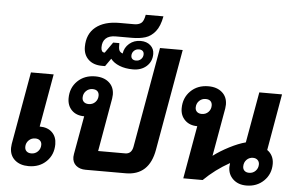

<svg xmlns="http://www.w3.org/2000/svg" viewBox="-60 -1043 1761 1145"><g transform="rotate(5 820.0 -471.0)"><path d="M297 -136Q297 -73 255.5 -32.5Q214 8 149 8Q98 8 67 -19Q36 -46 36 -92Q36 -99 38 -115L115 -550H251L195 -233Q243 -233 270 -206.5Q297 -180 297 -136ZM214 -125Q214 -141 203.5 -150.5Q193 -160 175 -160Q152 -160 136 -144Q120 -128 120 -105Q120 -88 130.5 -78.5Q141 -69 159 -69Q182 -69 198 -85Q214 -101 214 -125Z M1005 -762 898 -156Q871 0 730 0H490Q455 0 433 -18.5Q411 -37 411 -70Q411 -76 413 -88L454 -317Q407 -317 379.5 -344.5Q352 -372 352 -416Q352 -479 393.5 -519.5Q435 -560 500 -560Q551 -560 582 -533Q613 -506 613 -460Q613 -453 611 -437L555 -118H717Q755 -118 763 -162L869 -762ZM474 -392Q498 -392 513.5 -408Q529 -424 529 -447Q529 -464 519 -473.5Q509 -483 490 -483Q467 -483 451 -467Q435 -451 435 -427Q435 -411 445.5 -401.5Q456 -392 474 -392Z M832 -723Q832 -678 800.5 -649.5Q769 -621 719 -621Q673 -621 638 -635Q603 -649 585 -673L552 -626H534Q482 -626 452 -654.5Q422 -683 422 -730Q422 -807 473 -848.5Q524 -890 615 -890H704Q728 -890 744 -901Q760 -912 767 -952H873Q862 -892 836.5 -860.5Q811 -829 777 -818.5Q743 -808 697 -808H600Q561 -808 541 -789.5Q521 -771 521 -736Q521 -722 526 -714Q531 -706 541 -706H543L588 -770H625Q624 -742 628.5 -729Q633 -716 650 -710Q655 -746 683 -770Q711 -794 751 -794Q787 -794 809.5 -774Q832 -754 832 -723ZM775 -716Q775 -729 767 -736Q759 -743 745 -743Q727 -743 715 -731Q703 -719 703 -702Q703 -689 711 -682Q719 -675 733 -675Q751 -675 763 -687Q775 -699 775 -716Z M1599 -132Q1599 -71 1557.5 -30.5Q1516 10 1453 10Q1404 10 1373.5 -18.5Q1343 -47 1343 -91Q1343 -99 1345 -115Q1259 -67 1191 0H1075L1131 -317Q1085 -317 1057 -344.5Q1029 -372 1029 -415Q1029 -478 1070.5 -519Q1112 -560 1177 -560Q1228 -560 1259 -533Q1290 -506 1290 -460Q1290 -453 1288 -437L1237 -149Q1278 -180 1331.5 -207.5Q1385 -235 1428 -246L1482 -550H1618L1559 -212Q1578 -199 1588.5 -178.5Q1599 -158 1599 -132ZM1206 -447Q1206 -464 1196 -473.5Q1186 -483 1167 -483Q1144 -483 1128 -467Q1112 -451 1112 -427Q1112 -411 1122.5 -401.5Q1133 -392 1151 -392Q1175 -392 1190.5 -408Q1206 -424 1206 -447ZM1517 -122Q1517 -138 1506.5 -148Q1496 -158 1479 -158Q1456 -158 1440.5 -142Q1425 -126 1425 -102Q1425 -86 1435 -76.5Q1445 -67 1463 -67Q1486 -67 1501.5 -83Q1517 -99 1517 -122Z"/></g></svg>

Font: Bai Jamjuree
Style: Bold Italic
Weight: 700
Italic angle: -10°
Designer: Katatrad Aksorn Co.,Ltd.
Foundry: Cadson Demak Co.,Ltd.
Version: Version 1.000; ttfautohint (v1.6)